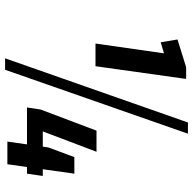

<svg xmlns="http://www.w3.org/2000/svg" viewBox="-22 -727 758 754"><g transform="rotate(90 357.0 -350.0)"><path d="M240 -346H151L194 -647L223 -625L146 -602L135 -668L244 -702H290ZM461 -709H505L254 9H209ZM410 -130 493 -350H576L482 -102L453 -139H671L662 -77H402ZM559 -161 597 -263H662L625 0H536Z"/></g></svg>

Font: Pathway Extreme Condensed SemiBold
Style: Italic
Weight: 600
Width: 3
Italic angle: -8°
Version: Version 1.001;gftools[0.9.26]